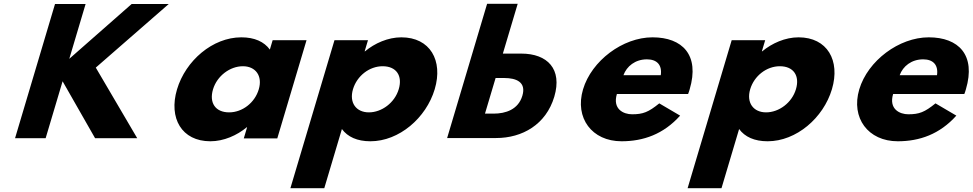

<svg xmlns="http://www.w3.org/2000/svg" viewBox="-20 -723 5081 1003"><path d="M696.9 -0.9 480.4 -369.8 861.5 -702.1H667.7L341.9 -415.7L427.2 -702.1H267.4L58.6 -0.9H218.4L307 -298.4L476.8 -0.9Z M904.7 -256C860.1 -106 929 15 1079 15C1149 15 1218.3 -16 1268.8 -58H1270.8L1253.5 0H1428.5L1581.3 -513H1404.3L1389.7 -464C1359.9 -505 1309.7 -528 1240.7 -528C1090.7 -528 949.4 -406 904.7 -256ZM1092.7 -256C1113.9 -327 1181.8 -377 1248.8 -377C1314.8 -377 1352.9 -327 1331.7 -256C1310.9 -186 1246 -136 1177 -136C1105 -136 1071.9 -186 1092.7 -256Z M2251 -257C2295.7 -407 2226.7 -528 2076.7 -528C2006.7 -528 1937.5 -497 1887 -455H1885L1902.3 -513H1727.3L1497.1 260H1674.1L1766.1 -49C1795.9 -8 1846 15 1915 15C2065 15 2206.4 -107 2251 -257ZM2063 -257C2041.9 -186 1974 -136 1907 -136C1841 -136 1802.9 -186 1824 -257C1844.9 -327 1909.8 -377 1978.8 -377C2050.8 -377 2083.9 -327 2063 -257Z M2315.8 -1.9 2524.6 -703.1H2684.4L2606.9 -443H2703C2839.8 -443 2918.6 -362.3 2875.6 -217.8C2832.3 -72.4 2708.5 -1.9 2571.6 -1.9ZM2569 -315.5 2513.5 -129.4H2558.6C2621.5 -129.4 2687.3 -150.6 2708.8 -222.9C2730.1 -294.3 2676.9 -315.5 2614 -315.5Z M3574.6 -232C3577.4 -238 3580.6 -249 3582.7 -256C3636.3 -436 3544.7 -528 3388.7 -528C3233.7 -528 3070.4 -406 3025.7 -256C2981.4 -107 3072 15 3227 15C3341 15 3446.1 -22 3532.9 -119L3424 -183C3367.3 -137 3339 -126 3282 -126C3237 -126 3179.1 -153 3202.6 -232ZM3236.8 -330C3253.8 -377 3298.5 -413 3359.5 -413C3411.5 -413 3439.8 -384 3431.8 -330Z M4326 -257C4370.7 -407 4301.7 -528 4151.7 -528C4081.7 -528 4012.5 -497 3962 -455H3960L3977.3 -513H3802.3L3572.1 260H3749.1L3841.1 -49C3870.9 -8 3921 15 3990 15C4140 15 4281.4 -107 4326 -257ZM4138 -257C4116.9 -186 4049 -136 3982 -136C3916 -136 3877.9 -186 3899 -257C3919.9 -327 3984.8 -377 4053.8 -377C4125.8 -377 4158.9 -327 4138 -257Z M5017.6 -232C5020.4 -238 5023.6 -249 5025.7 -256C5079.3 -436 4987.7 -528 4831.7 -528C4676.7 -528 4513.4 -406 4468.7 -256C4424.4 -107 4515 15 4670 15C4784 15 4889.1 -22 4975.9 -119L4867 -183C4810.3 -137 4782 -126 4725 -126C4680 -126 4622.1 -153 4645.6 -232ZM4679.8 -330C4696.8 -377 4741.5 -413 4802.5 -413C4854.5 -413 4882.8 -384 4874.8 -330Z"/></svg>

Font: Hussar
Style: BdOblThree
Weight: 700
Foundry: Cannot Into Space Fonts
Version: Version 2.00